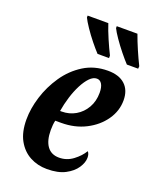

<svg xmlns="http://www.w3.org/2000/svg" viewBox="-144 -849 759 942"><g transform="rotate(20 235.5 -378.0)"><path d="M217 10Q168 10 128 -11.5Q88 -33 64 -76Q40 -119 40 -185Q40 -242 59.5 -304.5Q79 -367 116.5 -422Q154 -477 209 -511.5Q264 -546 335 -546Q393 -546 424.5 -517Q456 -488 456 -435Q456 -380 423 -332.5Q390 -285 333.5 -256Q277 -227 206 -227H175Q170 -205 170 -177Q170 -122 191.5 -92.5Q213 -63 254 -63Q294 -63 326.5 -87.5Q359 -112 376 -141Q386 -131 386 -110Q386 -85 367.5 -57Q349 -29 312 -9.5Q275 10 217 10ZM189 -280Q229 -280 261.5 -299Q294 -318 313.5 -352Q333 -386 333 -430Q333 -459 323.5 -475Q314 -491 297 -491Q278 -491 260 -472.5Q242 -454 226 -423Q210 -392 198.5 -354.5Q187 -317 181 -280ZM411 -606Q394 -624 371 -652.5Q348 -681 328 -710Q308 -739 300 -756V-766H408Q420 -732 437.5 -691.5Q455 -651 471 -619L470 -606ZM258 -606Q241 -624 218 -652.5Q195 -681 175.5 -710Q156 -739 148 -756V-766H256Q267 -732 284.5 -691.5Q302 -651 318 -619V-606Z"/></g></svg>

Font: Noto Serif ExtraCondensed
Style: Bold Italic
Weight: 700
Width: 2
Italic angle: -12°
Designer: Monotype Design Team
Foundry: Monotype Imaging Inc.
Version: Version 2.013; ttfautohint (v1.8.4.7-5d5b)